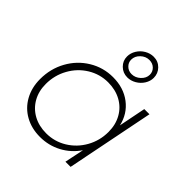

<svg xmlns="http://www.w3.org/2000/svg" viewBox="-202 -920 1076 1076"><g transform="rotate(45 336.5 -381.5)"><path d="M47 -227Q47 -309 84.5 -377Q122 -445 187 -484.5Q252 -524 329 -524Q413 -524 471.5 -479.5Q530 -435 547 -360L579 -521H620L516 0H475L499 -115Q461 -59 402.5 -28Q344 3 276 3Q209 3 157 -26Q105 -55 76 -107.5Q47 -160 47 -227ZM528 -289Q528 -346 503 -390.5Q478 -435 433 -459.5Q388 -484 330 -484Q265 -484 209.5 -450Q154 -416 121.5 -357.5Q89 -299 89 -230Q89 -173 114 -129Q139 -85 183.5 -60.5Q228 -36 286 -36Q352 -36 407.5 -70Q463 -104 495.5 -162Q528 -220 528 -289ZM493 -682Q493 -656 478 -632Q463 -608 438 -593.5Q413 -579 386 -579Q351 -579 326.5 -603Q302 -627 302 -661Q302 -688 317 -712.5Q332 -737 357 -751.5Q382 -766 409 -766Q445 -766 469 -741.5Q493 -717 493 -682ZM331 -665Q331 -642 348 -625.5Q365 -609 390 -609Q419 -609 442 -630.5Q465 -652 465 -679Q465 -703 448 -719.5Q431 -736 405 -736Q376 -736 353.5 -714.5Q331 -693 331 -665Z"/></g></svg>

Font: Gontserrat ExtraLight
Style: Italic
Weight: 275
Italic angle: -11.3°
Designer: Julieta Ulanovsky
Foundry: Julieta Ulanovsky
Version: Version 6.001